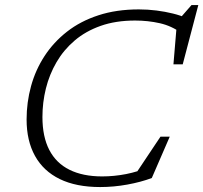

<svg xmlns="http://www.w3.org/2000/svg" viewBox="-20 -746 822 776"><path d="M576.5 -69.5 518 -28 628.5 -193.5H666L593.5 -26.5Q549.5 -10 494.5 0Q439.5 10 385 10Q288 10 221.8 -22.2Q155.5 -54.5 121.5 -115.8Q87.5 -177 87.5 -263Q87.5 -332.5 105.5 -398Q123.5 -463.5 160 -519.5Q196.5 -575.5 250.8 -618Q305 -660.5 377.8 -684.2Q450.5 -708 541 -708Q577.5 -708 612.8 -703.5Q648 -699 679.2 -691.2Q710.5 -683.5 734.5 -672.5L705.5 -670L754 -725.5H781.5L718.5 -486H681L695 -653L714.5 -611.5Q673.5 -641.5 625.8 -652.2Q578 -663 526 -663Q448 -663 387 -641.5Q326 -620 281.8 -582.2Q237.5 -544.5 208.5 -494.8Q179.5 -445 165.5 -388.5Q151.5 -332 151.5 -273Q151.5 -193.5 179.2 -140Q207 -86.5 261 -59.8Q315 -33 393 -33Q441.5 -33 489.8 -42.5Q538 -52 576.5 -69.5Z"/></svg>

Font: Newsreader 9pt Light
Style: Italic
Weight: 300
Italic angle: -17°
Designer: Hugues Gentile
Foundry: Production Type
Version: Version 1.003